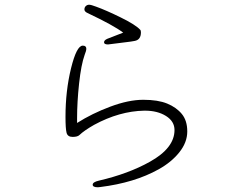

<svg xmlns="http://www.w3.org/2000/svg" viewBox="-20 -762 1040 812"><path d="M576 -625Q576 -594 550 -589Q535 -586 512.5 -583.5Q490 -581 437 -574Q420 -574 420 -583Q420 -592 434 -598L501 -624Q460 -655 350 -707Q337 -713 337 -722Q337 -731 343 -736.5Q349 -742 357 -742Q365 -742 386 -734Q428 -719 491 -688Q554 -657 573 -636Q576 -633 576 -625ZM330 -569Q345 -569 345 -556Q345 -547 338 -530Q323 -488 314.5 -409Q306 -330 306 -262V-242Q369 -282 446.5 -311Q524 -340 586 -340Q648 -340 687 -324Q726 -308 749 -280Q772 -252 772 -206Q772 -160 738.5 -118Q705 -76 651 -46Q549 11 404 29L394 30Q372 30 372 19Q372 8 398 2Q523 -27 614 -78Q718 -136 718 -212Q718 -249 682 -271.5Q646 -294 593 -294H590Q485 -292 378 -234Q336 -210 316 -191Q308 -183 287 -183Q266 -183 261.5 -200.5Q257 -218 257 -268Q257 -378 280.5 -473.5Q304 -569 330 -569Z"/></svg>

Font: LXGW WenKai Lite Light
Style: Regular
Weight: 300
Designer: LXGW / Fontworks Inc.
Foundry: LXGW / Fontworks Inc.
Version: Version 1.511; March 25, 2025